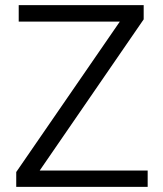

<svg xmlns="http://www.w3.org/2000/svg" viewBox="-20 -731 639 751"><path d="M557.6 -64V0H43.5V-58.1L448.7 -646.5H53.2V-710.9H542V-655.3L135.3 -64Z"/></svg>

Font: Vazirmatn RD Light
Style: Regular
Weight: 300
Designer: Saber Rastikerdar
Foundry: Saber Rastikerdar
Version: Version 32.102